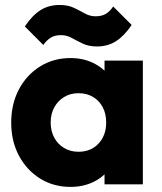

<svg xmlns="http://www.w3.org/2000/svg" viewBox="-20 -724 635 754"><path d="M257 10Q190 10 137.2 -23Q84.5 -56 54.2 -113Q24 -170 24 -242.5Q24 -315.5 54.2 -372.8Q84.5 -430 137.2 -463Q190 -496 257 -496Q306 -496 345.5 -477Q385 -458 409.8 -424.5Q434.5 -391 438 -348V-138Q434.5 -95 410 -61.5Q385.5 -28 345.8 -9Q306 10 257 10ZM288 -128Q337 -128 367 -160.2Q397 -192.5 397 -243Q397 -277 383.5 -302.8Q370 -328.5 345.5 -343.2Q321 -358 288.5 -358Q256.5 -358 232 -343.2Q207.5 -328.5 193.2 -302.5Q179 -276.5 179 -243Q179 -209.5 193 -183.5Q207 -157.5 231.8 -142.8Q256.5 -128 288 -128ZM390.5 0V-130.5L413.5 -249L390.5 -366.5V-486H541V0ZM360.5 -541.5Q328.5 -541.5 305 -552.8Q281.5 -564 261.8 -575Q242 -586 219.5 -586Q196 -586 180 -576.5Q164 -567 150 -547.5L77.5 -620Q106 -663 138.5 -683.8Q171 -704.5 214 -704.5Q246.5 -704.5 269.8 -693.5Q293 -682.5 313 -671.2Q333 -660 355 -660Q379.5 -660 395.5 -669.5Q411.5 -679 424.5 -698.5L497 -626Q468.5 -583.5 436 -562.5Q403.5 -541.5 360.5 -541.5Z"/></svg>

Font: Marine Company Thin
Style: Regular
Weight: 100
Designer: Rodrigo Fuenzalida
Foundry: fragTYPE
Version: Version 1.000